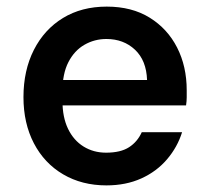

<svg xmlns="http://www.w3.org/2000/svg" viewBox="-20 -549 631 581"><path d="M302 12Q228 12 171 -21.5Q114 -55 82.5 -115.5Q51 -176 51 -255Q51 -336 82.5 -398Q114 -460 170.5 -494.5Q227 -529 303 -529Q379 -529 433 -495.5Q487 -462 516 -405Q545 -348 545 -276Q545 -266 545 -254.5Q545 -243 543 -230H137V-307H425Q423 -366 388.5 -398.5Q354 -431 302 -431Q266 -431 235.5 -413.5Q205 -396 187 -361Q169 -326 169 -273V-244Q169 -194 186 -159Q203 -124 233 -105.5Q263 -87 301 -87Q345 -87 370.5 -103.5Q396 -120 409 -149H531Q517 -104 485.5 -67Q454 -30 407.5 -9Q361 12 302 12Z"/></svg>

Font: DM Sans 11pt SemiBold
Style: Regular
Weight: 600
Version: Version 4.004;gftools[0.9.30]